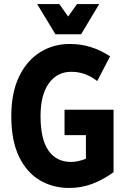

<svg xmlns="http://www.w3.org/2000/svg" viewBox="-20 -920 631 952"><path d="M36 -344Q36 -459 74 -539Q112 -619 178 -660.5Q244 -702 326 -702Q381 -702 429 -687Q477 -672 526 -641L462 -518Q433 -541 401 -552.5Q369 -564 333 -564Q263 -564 222 -506.5Q181 -449 181 -345Q181 -229 220.5 -173Q260 -117 333 -117Q347 -117 367 -121Q387 -125 406 -133V-250H300V-376H543V-66Q490 -28 436.5 -8Q383 12 322 12Q242 12 177 -26.5Q112 -65 74 -144Q36 -223 36 -344ZM472 -900 382 -750H255L164 -900H274L318 -838L362 -900Z"/></svg>

Font: Radio Canada Condensed
Style: Bold
Weight: 700
Width: 3
Designer: Charles Daoud, Etienne Aubert Bonn, Alexandre Saumier Demers, Jacques Le Bailly
Foundry: Radio-Canada
Version: Version 2.104; ttfautohint (v1.8.4.7-5d5b);gftools[0.9.28.de